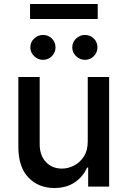

<svg xmlns="http://www.w3.org/2000/svg" viewBox="-20 -929 634 956"><path d="M250.4 7.1Q171.9 7.1 121.6 -44.9Q71.4 -96.9 71.4 -198.5V-545.5H177.6V-211.3Q177.6 -155.5 208.5 -122.5Q239.3 -89.5 288.7 -89.5Q318.5 -89.5 348.2 -104.4Q377.8 -119.3 397.7 -149.9Q416.9 -179.3 416.9 -224.4V-545.5H523.4V0H419V-94.5H413.4Q394.5 -50.8 353.2 -21.8Q311.8 7.1 250.4 7.1ZM466.6 -834.5H129.6V-909.1H466.6ZM193.9 -631Q169 -631 150 -649.5Q131 -668 131 -692.8Q131 -719.1 150 -737Q169 -755 193.9 -755Q220.5 -755 238.5 -737Q256.4 -719.1 256.4 -692.8Q256.4 -668 238.5 -649.5Q220.5 -631 193.9 -631ZM402.7 -631Q377.8 -631 358.8 -649.5Q339.8 -668 339.8 -692.8Q339.8 -719.1 358.8 -737Q377.8 -755 402.7 -755Q429.3 -755 447.3 -737Q465.2 -719.1 465.2 -692.8Q465.2 -668 447.3 -649.5Q429.3 -631 402.7 -631Z"/></svg>

Font: Linik Sans Medium
Style: Regular
Weight: 500
Designer: Rasmus Andersson (font), Cristiano Sobral (main changes)
Foundry: rsms
Version: Version 3.018;June 1, 2022;FontCreator 14.0.0.2814 64-bit; t